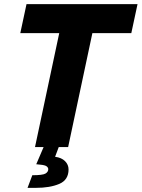

<svg xmlns="http://www.w3.org/2000/svg" viewBox="-20 -710 684 927"><path d="M78 -550 108 -690H644L614 -550H426L309 0H149L266 -550ZM113 197 136 136Q186 136 199.5 128Q213 120 213 107Q213 99 205 93Q197 87 174 85L155 83L197 -15L267 -9L246 47Q277 51 294 68Q311 85 311 108Q311 159 266 178Q221 197 153 197Z"/></svg>

Font: Radio Canada
Style: Bold Italic
Weight: 700
Italic angle: -12°
Designer: Charles Daoud, Etienne Aubert Bonn, Alexandre Saumier Demers, Jacques Le Bailly
Foundry: Radio-Canada
Version: Version 2.104; ttfautohint (v1.8.4.7-5d5b);gftools[0.9.28.de